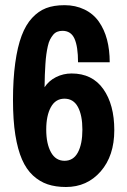

<svg xmlns="http://www.w3.org/2000/svg" viewBox="-20 -713 492 745"><path d="M405.7 -471.3H282.8Q282.8 -532.1 269.1 -562.8Q255.4 -593.4 222.4 -593.4Q211.1 -593.4 202 -589.7Q192.9 -586 186.1 -577.8Q179.4 -569.5 174.2 -559.5Q169 -549.5 165.5 -533.7Q162 -517.8 159.9 -502.6Q157.7 -487.4 156.2 -464.6Q154.6 -441.8 154 -422.5Q153.3 -403.1 152.9 -374.5Q169.4 -399.7 197.4 -413.8Q225.5 -427.9 258 -427.9Q338 -427.9 380.8 -367.5Q423.5 -307.1 423.5 -207.9Q423.5 -108.6 370.8 -48Q318 12.6 235.9 12.6Q195.9 12.6 164.9 2.2Q133.8 -8.3 107.9 -32.1Q82.1 -56 65.4 -94.3Q48.7 -132.5 39.5 -189.4Q30.4 -246.3 30.4 -325.6Q30.4 -404.9 39.1 -468.3Q47.8 -531.7 63.9 -574.3Q79.9 -616.9 104.5 -643.4Q129 -669.9 158.8 -681.4Q188.5 -692.9 230.7 -692.9Q272.8 -692.9 307.6 -676.2Q342.3 -659.4 363.6 -629Q384.9 -598.6 395.3 -559.1Q405.7 -519.5 405.7 -471.3ZM282.4 -297.8Q265 -330.1 230.2 -330.1Q195.5 -330.1 177.5 -297.4Q159.4 -264.6 159.4 -210Q159.4 -155.5 177.7 -122.3Q195.9 -89.1 230.5 -89.1Q265 -89.1 282.4 -121.9Q299.7 -154.6 299.7 -210Q299.7 -265.4 282.4 -297.8Z"/></svg>

Font: Puralecka Narrow
Style: Bold
Weight: 700
Designer: Hector Gatti, Marcela Romero, Pablo Cosgaya and Nicolas Silva
Version: Version 1.004;PS 001.004;hotconv 1.0.70;makeotf.lib2.5.58329